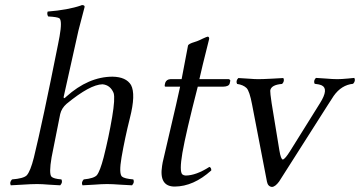

<svg xmlns="http://www.w3.org/2000/svg" viewBox="-20 -718 1404 749"><path d="M214.8 -272.9Q214.8 -272 181.2 -104Q170.4 -40.5 180.7 -28.8Q189 -20.5 219.7 -18.1Q225.6 -6.3 214.8 4.9Q196.3 4.4 171.4 2.4Q144 0 125 0Q102.1 0 67.4 2.4Q39.1 4.4 22 4.9Q16.1 -6.8 26.9 -18.1Q71.3 -21.5 84 -33.7Q98.6 -49.3 112.3 -104Q146 -241.7 206.5 -545.4Q210.4 -565.9 212.4 -576.2Q223.1 -636.7 211.9 -646.5Q204.1 -651.9 168 -653.8Q162.1 -663.1 166 -672.9Q245.1 -679.2 296.4 -696.8Q298.3 -697.8 299.3 -698.2Q309.6 -698.2 310.1 -692.4Q310.1 -690.4 309.6 -689Q306.6 -677.7 303.2 -664.6Q296.9 -639.6 286.1 -599.1Q228.5 -341.3 228.5 -340.8Q227.1 -329.1 238.3 -340.8Q324.7 -418.5 418.9 -418.9Q472.2 -418 491.2 -386.2Q510.3 -350.1 486.8 -257.8Q467.3 -180.2 454.1 -104Q443.4 -41.5 455.6 -29.3Q465.3 -21 500 -18.1Q505.9 -6.8 495.1 4.9Q476.6 4.4 449.2 2.4Q418.5 0 397.9 0Q377.4 0 347.2 2.4Q319.8 4.4 301.8 4.9Q295.9 -6.3 306.6 -18.1Q346.7 -22 357.9 -34.7Q370.1 -49.8 384.3 -104Q404.3 -183.1 417.5 -261.2Q429.7 -334 423.3 -355Q410.6 -386.2 379.9 -389.2Q331.1 -388.2 239.7 -313Q220.2 -295.9 214.8 -272.9Z M644.5 -409.2H688.5Q692.4 -426.8 713.4 -540Q714.8 -546.9 739.3 -554.2Q746.1 -556.6 750.5 -558.1Q757.3 -560.5 771 -567.4Q786.6 -574.7 791 -575.2Q796.9 -573.2 795.9 -565.9Q795.4 -564 771 -465.8L757.8 -409.2H872.6Q878.4 -407.2 878.4 -402.8L876 -392.1Q872.6 -380.4 850.6 -379.9H751.5Q705.1 -199.7 691.4 -121.1Q679.2 -48.8 691.4 -37.6Q697.3 -33.2 704.6 -33.2Q745.1 -33.7 796.9 -66.9Q803.7 -64.5 804.2 -55.2Q804.2 -53.7 804.2 -53.2Q734.9 9.3 661.6 9.8Q599.6 9.8 612.3 -70.8Q613.8 -78.1 614.7 -85Q620.6 -111.3 641.6 -200.7Q671.4 -327.1 682.6 -379.9H626.5Q622.1 -379.9 622.6 -383.8Q623 -385.3 622.6 -386.2L624.5 -395Q629.4 -408.2 644.5 -409.2Z M1207.5 -391.1Q1201.7 -402.8 1212.4 -414.1Q1228 -413.6 1251 -411.6Q1277.8 -409.2 1296.4 -409.2Q1311 -409.2 1336.9 -411.6Q1354.5 -413.6 1362.3 -414.1Q1368.2 -402.3 1357.4 -391.1Q1312 -386.7 1281.7 -343.8Q1277.8 -337.9 1259.3 -309.1L1068.8 -9.8Q1053.7 10.7 1041 11.2Q1025.4 9.8 1021.5 -8.8L963.4 -310.1Q953.6 -362.3 941.9 -374.5Q928.7 -387.2 904.8 -390.6Q898.9 -402.3 909.7 -413.6Q926.3 -413.1 950.2 -411.1Q973.6 -409.2 987.3 -409.2Q1004.4 -409.2 1040.5 -411.1Q1070.3 -413.1 1085.4 -413.6Q1091.3 -401.9 1080.6 -390.6Q1037.1 -387.2 1034.2 -364.3Q1033.7 -356 1039.6 -315.9L1069.8 -131.8Q1075.7 -95.7 1083.5 -95.7Q1092.3 -97.7 1111.8 -128.9L1228.5 -315.9Q1263.2 -371.1 1235.4 -384.8Q1224.6 -389.6 1207.5 -391.1Z"/></svg>

Font: Linux Libertine Display Slanted O
Style: Slanted
Weight: 400
Designer: Philipp H. Poll
Foundry: Philipp H. Poll
Version: Version 5.0.9